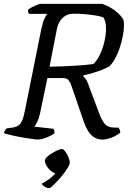

<svg xmlns="http://www.w3.org/2000/svg" viewBox="-30 -724 677 996"><path d="M164 0Q159 0 141.5 -2.5Q124 -5 101.5 -8.5Q79 -12 57 -16.5Q35 -21 16.5 -25.5Q-2 -30 -10 -33Q-8 -42 -2.5 -49.5Q3 -57 4 -58L34 -62Q54 -65 66 -73.5Q78 -82 86 -101.5Q94 -121 101 -159L184 -572Q191 -606 200.5 -627Q210 -648 216 -652H121Q118 -656 116.5 -661Q115 -666 115 -672Q121 -679 134.5 -686Q148 -693 161.5 -698.5Q175 -704 181 -704H500Q522 -697 542.5 -685Q563 -673 580 -658Q597 -643 608 -626Q611 -621 612 -612.5Q613 -604 613 -593Q613 -566 606.5 -534Q600 -502 589.5 -471.5Q579 -441 565 -416.5Q551 -392 536 -379Q522 -371 499.5 -362Q477 -353 451.5 -345.5Q426 -338 403 -333L402 -328Q413 -318 419 -307.5Q425 -297 433 -273L483 -140Q496 -103 512.5 -82.5Q529 -62 566 -62H584Q589 -57 591.5 -49.5Q594 -42 594 -36Q573 -19 547 -9.5Q521 0 502 0Q465 0 440.5 -26.5Q416 -53 397 -115L342 -275Q336 -294 327 -306.5Q318 -319 296 -319H216L177 -133Q172 -110 163.5 -92.5Q155 -75 148 -67L247 -56Q249 -54 251 -47.5Q253 -41 253 -33Q236 -20 209.5 -10Q183 0 164 0ZM227 -378Q289 -379 350.5 -382.5Q412 -386 455 -392Q475 -412 489.5 -443.5Q504 -475 512 -510Q520 -545 520 -576Q520 -595 516.5 -609.5Q513 -624 506 -634Q489 -640 464 -644Q439 -648 410 -650.5Q381 -653 353 -653Q329 -653 311 -643Q293 -633 281.5 -615Q270 -597 265 -573ZM226 252Q213 252 201 244Q189 236 186 229Q203 220 218.5 209.5Q234 199 247 186.5Q260 174 267 163L263 176Q252 176 237.5 165Q223 154 213 138.5Q203 123 203 109Q203 101 213.5 90.5Q224 80 239 71Q254 62 268.5 55.5Q283 49 290 49Q299 49 308.5 62Q318 75 325 91.5Q332 108 332 119Q332 129 322.5 144.5Q313 160 299 178.5Q285 197 269.5 213.5Q254 230 242 241Q230 252 226 252Z"/></svg>

Font: Texturina 12pt
Style: Italic
Weight: 400
Italic angle: -11°
Designer: Guillermo Torres Carreño
Foundry: Omnibus-Type
Version: Version 1.002